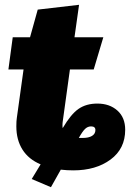

<svg xmlns="http://www.w3.org/2000/svg" viewBox="-20 -689 559 799"><path d="M501 -149Q501 -70 440 -25Q379 20 285 20Q259 20 233 17L192 90L112 56L149 -5Q99 -26 73.5 -66.5Q48 -107 48 -163Q48 -186 50 -198L78 -400H15L33 -534H105L137 -649L309 -669L290 -534H410L370 -400H271L241 -183Q240 -177 240 -167Q240 -159 241 -156Q275 -214 307 -236Q339 -258 385 -258Q436 -258 468.5 -229Q501 -200 501 -149ZM377 -148Q377 -163 359 -163Q345 -163 334 -152.5Q323 -142 308 -115H325Q349 -115 363 -123.5Q377 -132 377 -148Z"/></svg>

Font: FiraGO Heavy
Style: Italic
Weight: 900
Italic angle: -8°
Designer: bBox Type GmbH
Foundry: bBox Type GmbH
Version: Version 1.001